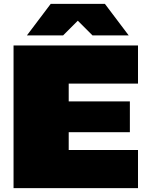

<svg xmlns="http://www.w3.org/2000/svg" viewBox="-20 -972 777 992"><path d="M119 -789 242 -952H522L645 -789H458L382 -865L306 -789ZM50 0V-737H693V-540H335V-448H651V-289H335V-197H693V0Z"/></svg>

Font: Tomorrow ExtraBold
Style: Regular
Weight: 800
Designer: Tony de Marco, Monica Rizzolli
Foundry: Just in Type
Version: Version 2.002